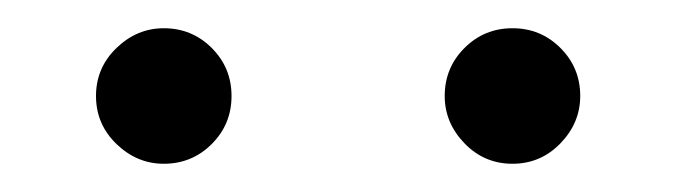

<svg xmlns="http://www.w3.org/2000/svg" viewBox="-20 -736 479 136"><path d="M343 -620Q323 -620 309 -634.5Q295 -649 295 -668Q295 -688 309 -702Q323 -716 343 -716Q363 -716 377 -702Q391 -688 391 -668Q391 -649 377 -634.5Q363 -620 343 -620ZM96 -620Q77 -620 62.5 -634Q48 -648 48 -668Q48 -688 62.5 -702Q77 -716 96 -716Q116 -716 130 -702Q144 -688 144 -668Q144 -648 130 -634Q116 -620 96 -620Z"/></svg>

Font: Figtree
Style: Regular
Weight: 400
Designer: Erik Kennedy
Foundry: Erik Kennedy
Version: Version 2.002